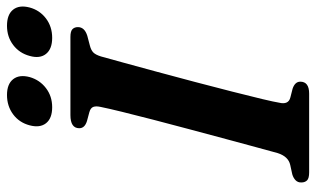

<svg xmlns="http://www.w3.org/2000/svg" viewBox="-202 -724 926 563"><g transform="rotate(-90 261.5 -443.0)"><path d="M241.5 -88.5Q234.5 -60.5 257 -55L282.5 -48.5Q303 -41.5 303 -26Q303 0 268 0H37Q19.5 0 13.5 -6.2Q7.5 -12.5 7.5 -22.5Q7 -33 14 -39.8Q21 -46.5 31.5 -49.5L59 -55.5Q83.5 -61 93.5 -92Q99.5 -113 110.2 -153Q121 -193 134.8 -244Q148.5 -295 163.2 -350Q178 -405 191.2 -456.2Q204.5 -507.5 214.5 -548.2Q224.5 -589 229 -611.5Q232 -625 229 -633Q226 -641 213.5 -644.5L187.5 -651.5Q166.5 -658 166.5 -674Q166.5 -700 205 -700H434Q451 -700 457 -694Q463 -688 463 -678Q463 -658.5 437.5 -650.5L409 -643Q395.5 -639.5 388.8 -633Q382 -626.5 377 -610.5Q370.5 -587 358.5 -543.5Q346.5 -500 331.8 -445.5Q317 -391 302 -334Q287 -277 274 -226Q261 -175 252.2 -138.2Q243.5 -101.5 241.5 -88.5ZM228 -753.5Q195.5 -753.5 181.2 -771.5Q167 -789.5 175 -819.5Q183 -850 207.2 -868Q231.5 -886 264 -886Q296 -886 310.2 -868Q324.5 -850 316.5 -819.5Q308 -790 284.2 -771.8Q260.5 -753.5 228 -753.5ZM431.5 -753.5Q399 -753.5 384.5 -771.5Q370 -789.5 378.5 -819.5Q386.5 -849.5 410.5 -867.8Q434.5 -886 467 -886Q500 -886 514.2 -868Q528.5 -850 520.5 -819.5Q512.5 -790 488.5 -771.8Q464.5 -753.5 431.5 -753.5Z"/></g></svg>

Font: Fraunces 9pt SemiBold
Style: Italic
Weight: 600
Italic angle: -16°
Version: Version 1.000;[b76b70a41]